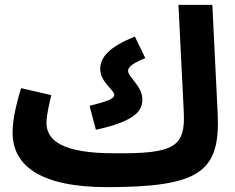

<svg xmlns="http://www.w3.org/2000/svg" viewBox="-20 -752 971 793"><path d="M424 21C803 20 891 -40 879 -284L857 -732H717L739 -291C746 -147 704 -116 450 -119C244 -119 172 -169 172 -244C172 -276 183 -322 192 -359L67 -388C52 -337 32 -267 32 -204C32 -74 137 21 424 21ZM376 -216C546 -253 568 -298 568 -342C568 -396 509 -434 509 -459C509 -474 524 -489 580 -512L537 -601C433 -559 394 -517 394 -467C394 -412 452 -382 452 -359C452 -344 419 -332 350 -315Z"/></svg>

Font: Noto Sans Arabic UI
Style: Bold
Weight: 700
Designer: Monotype Design Team, Nadine Chahine and Nizar Qandah
Foundry: Monotype Imaging Inc.
Version: Version 2.010